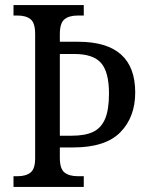

<svg xmlns="http://www.w3.org/2000/svg" viewBox="-20 -734 585 754"><path d="M33 -42H49Q82 -42 100 -56.5Q118 -71 118 -112V-601Q118 -644 100 -658.5Q82 -673 49 -673H33V-714H309V-673H286Q251 -673 233 -658Q215 -643 215 -600V-570H287Q511 -570 511 -371Q511 -274 452.5 -214.5Q394 -155 268 -155H215V-114Q215 -71 233.5 -56.5Q252 -42 286 -42H309V0H33ZM261 -201Q315 -201 346.5 -216.5Q378 -232 393 -268Q408 -304 408 -367Q408 -451 377 -486.5Q346 -522 272 -522H215V-201Z"/></svg>

Font: Noto Serif Narrow
Style: Regular
Weight: 400
Width: 4
Designer: Monotype Design Team
Foundry: Monotype Imaging Inc.
Version: Version 1.001